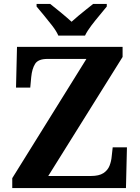

<svg xmlns="http://www.w3.org/2000/svg" viewBox="-20 -951 706 971"><path d="M42 0V-50L417 -653H220Q173 -653 157.5 -628Q142 -603 138 -562L133 -508H61L66 -714H600V-663L224 -61H440Q481 -61 503 -75.5Q525 -90 534 -113Q543 -136 545 -161L550 -206H622L617 0ZM275 -771Q265 -794 244.5 -820.5Q224 -847 202.5 -873Q181 -899 165 -918V-931H234Q255 -915 287.5 -888Q320 -861 342 -841Q357 -855 377 -871.5Q397 -888 417 -904Q437 -920 451 -931H520V-918Q505 -899 483 -873Q461 -847 441 -820.5Q421 -794 410 -771Z"/></svg>

Font: Noto Serif Bengali
Style: Bold
Weight: 700
Designer: Juan Bruce, Universal Thirst, Indian Type Foundry and the Monotype Design Team.
Foundry: Monotype Imaging Inc.
Version: Version 2.003; ttfautohint (v1.8.4.7-5d5b)